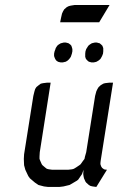

<svg xmlns="http://www.w3.org/2000/svg" viewBox="-20 -739 481 759"><path d="M74.2 -110.8 75.2 -128.9 111.8 -359.9 116.2 -377.9 119.1 -387.2 124 -395 133.8 -402.8 141.1 -408.2 149.9 -410.2 165 -412.1H180.2L137.2 -137.2L136.2 -120.1V-110.8L139.2 -103L145 -89.8L147.9 -85.9L158.2 -77.1L165 -71.8L172.9 -69.8L187 -67.9H249L265.1 -69.8L272 -71.8L280.8 -77.1L293.9 -85.9L298.8 -89.8L308.1 -103L314 -110.8L315.9 -120.1L320.8 -137.2L356 -359.9L360.8 -377.9L365.2 -387.2L370.1 -395L378.9 -402.8L388.2 -408.2L395 -410.2L411.1 -412.1H426.8L377.9 -103L377 -94.2V-89.8L379.9 -81.1L383.8 -75.2L391.1 -69.8L395 -68.8L402.8 -67.9L360.8 0L346.2 -2L337.9 -3.9L331.1 -7.8L320.8 -17.1L317.9 -21L312 -34.2L310.1 -43L309.1 -50.8L310.1 -67.9L304.2 -50.8L298.8 -43L289.1 -28.8L284.2 -24.9L271 -17.1L254.9 -7.8L231 -2L214.8 0H169.9L153.8 -2L131.8 -7.8L118.2 -17.1L98.1 -34.2L91.8 -43L80.1 -67.9L75.2 -85.9ZM193.8 -518.1V-526.9L195.8 -536.1L199.2 -544.9L200.2 -548.8L206.1 -558.1L211.9 -563L220.2 -567.9L224.1 -568.8L231.9 -570.8H240.2L248 -568.8L251 -567.9L257.8 -563L262.2 -558.1L265.1 -548.8L266.1 -544.9V-536.1L264.2 -526.9L261.2 -518.1L259.8 -514.2L253.9 -505.9L248 -500L240.2 -495.1L235.8 -494.1L228 -492.2H220.2L211.9 -494.1L209 -495.1L202.1 -500L198.2 -505.9L194.8 -514.2ZM217.8 -650.9 221.2 -668 225.1 -685.1 229 -693.8 233.9 -702.1 244.1 -710.9 252 -714.8 259.8 -716.8 274.9 -719.2H413.1L372.1 -650.9ZM316.9 -514.2V-518.1V-526.9L317.9 -536.1L320.8 -544.9L323.2 -548.8L329.1 -558.1L335 -563L342.8 -567.9L346.2 -568.8L355 -570.8H362.8L370.1 -568.8L374 -567.9L379.9 -563L384.8 -558.1L388.2 -548.8V-544.9V-536.1L387.2 -526.9L383.8 -518.1L381.8 -514.2L377 -505.9L370.1 -500L361.8 -495.1L358.9 -494.1L350.1 -492.2H341.8L335 -494.1L331.1 -495.1L325.2 -500L319.8 -505.9Z"/></svg>

Font: Petahja
Style: Italic
Weight: 400
Designer: T. Christopher White
Version: Version 1.1